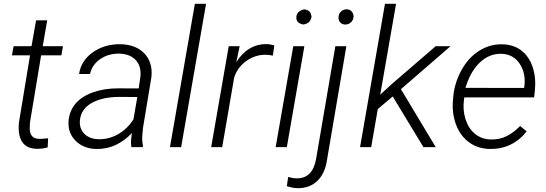

<svg xmlns="http://www.w3.org/2000/svg" viewBox="-20 -770 2858 1005"><path d="M227.1 -663.6 203.6 -528.3H309.6L301.3 -480.5H195.3L136.7 -127.9L135.7 -97.7Q135.7 -44.4 184.6 -43Q199.7 -42.5 231.9 -46.4L229.5 1.5Q200.7 9.8 170.9 8.8Q119.6 7.8 96.2 -27.1Q72.8 -62 79.1 -128.4L137.2 -480.5H42.5L51.3 -528.3H145L168.9 -663.6Z M667.5 0Q665 -18.6 666 -37.1L670.4 -73.7Q633.8 -34.2 586.7 -11.7Q539.6 10.7 484.9 9.8Q418 8.8 376.2 -32.5Q334.5 -73.7 338.9 -136.2Q342.8 -188.5 374.8 -226.8Q406.7 -265.1 465.8 -286.4Q524.9 -307.6 598.1 -307.6L706.1 -307.1L714.8 -367.7Q720.7 -421.9 691.4 -454.6Q662.1 -487.3 605 -489.3Q547.4 -490.2 504.6 -460.7Q461.9 -431.2 451.2 -382.8H394Q403.8 -452.1 465.3 -495.8Q526.9 -539.6 610.8 -538.6Q692.4 -536.6 736.6 -489.3Q780.8 -441.9 772.5 -366.2L728.5 -100.6L724.6 -58.1Q723.1 -31.7 728.5 -5.9L727.5 0ZM494.6 -41.5Q548.3 -39.6 597.4 -67.1Q646.5 -94.7 678.7 -145.5L698.7 -262.2L605.5 -262.7Q516.6 -262.7 460.4 -231.2Q404.3 -199.7 398.4 -141.1Q394 -98.1 421.1 -70.3Q448.2 -42.5 494.6 -41.5Z M928.2 0H869.6L1000 -750H1058.6Z M1408.2 -479Q1389.2 -482.9 1369.6 -483.4Q1314 -483.4 1267.6 -449.5Q1221.2 -415.5 1205.6 -363.3L1143.1 0H1085.4L1177.2 -528.3H1234.4L1216.8 -444.3Q1245.6 -491.2 1286.4 -515.6Q1327.1 -540 1376 -539.1Q1393.1 -539.1 1416 -532.2Z M1481.4 0H1422.9L1515.1 -528.3H1573.2ZM1531.2 -681.2Q1533.7 -712.9 1573.2 -721.2Q1592.3 -717.8 1600.3 -709.2Q1608.4 -700.7 1610.8 -681.2Q1606 -662.6 1596.7 -654.1Q1587.4 -645.5 1568.8 -641.6Q1529.3 -647.5 1531.2 -681.2Z M1793 -528.3 1692.4 63Q1682.6 136.7 1641.1 176.8Q1599.6 216.8 1534.7 214.8Q1513.7 214.4 1481.4 204.6L1488.3 156.2Q1515.1 163.6 1531.2 163.6Q1616.7 165.5 1634.8 60.5L1735.4 -528.3ZM1752 -681.2Q1752.9 -697.3 1764.4 -709Q1775.9 -720.7 1793 -721.2Q1810.1 -721.7 1820.8 -710Q1831.5 -698.2 1830.6 -681.2Q1829.1 -664.6 1817.1 -653.3Q1805.2 -642.1 1788.6 -641.6Q1771.5 -641.1 1761 -652.6Q1750.5 -664.1 1752 -681.2Z M2035.6 -265.1 1957.5 -199.2 1922.9 0H1864.7L1995.1 -750H2053.2L1970.2 -274.4L2030.8 -330.1L2260.7 -528.3H2338.4L2078.6 -303.2L2260.7 0H2196.3Z M2544.4 9.8Q2481 8.8 2434.6 -25.6Q2388.2 -60.1 2366.5 -119.4Q2344.7 -178.7 2351.1 -247.6L2352.5 -264.2Q2359.4 -337.4 2396 -403.6Q2432.6 -469.7 2488.8 -504.6Q2544.9 -539.6 2608.9 -538.1Q2668 -537.1 2708.7 -505.9Q2749.5 -474.6 2768.1 -418.9Q2786.6 -363.3 2779.8 -295.9L2775.9 -260.3H2410.2L2408.7 -248.5Q2401.4 -195.3 2416.5 -146.7Q2431.6 -98.1 2466.1 -69.6Q2500.5 -41 2548.8 -40Q2595.7 -38.6 2633.3 -58.1Q2670.9 -77.6 2702.6 -110.4L2736.8 -82.5Q2701.2 -36.6 2652.1 -12.9Q2603 10.7 2544.4 9.8ZM2606 -488.3Q2542.5 -490.7 2492.2 -443.4Q2441.9 -396 2416.5 -310.1L2723.1 -309.6L2724.6 -316.9Q2733.4 -386.2 2700.2 -436.3Q2667 -486.3 2606 -488.3Z"/></svg>

Font: Roboto Light
Style: Italic
Weight: 300
Italic angle: -12°
Designer: Google
Version: Version 2.134; 2016; ttfautohint (v1.6)